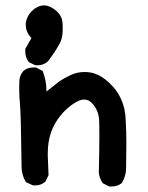

<svg xmlns="http://www.w3.org/2000/svg" viewBox="-20 -675 540 701"><path d="M441.4 -154.3 440.4 -62.5Q440.4 -32.2 424.8 -6.8Q409.2 5.9 387.7 5.9Q384.8 5.9 378.9 5.9L355.5 -5.9Q342.8 -23.4 340.8 -44.9Q342.8 -133.8 342.8 -177.2Q342.8 -220.7 341.8 -238.3Q338.9 -275.4 314.5 -299.8Q302.7 -311.5 287.1 -311.5Q279.3 -311.5 271.5 -308.6Q241.2 -296.9 210 -263.7Q179.7 -230.5 166 -190.4Q154.3 -158.2 154.3 -110.4Q154.3 -103.5 157.2 -35.2L145.5 -11.7Q129.9 2 108.4 2Q100.6 2 98.6 1L75.2 -9.8L73.2 -12.7Q58.6 -37.1 58.6 -69.3Q58.6 -72.3 58.6 -76.2Q56.6 -257.8 52.7 -297.9Q48.8 -338.9 50.8 -381.8V-382.8Q52.7 -401.4 65.4 -416Q80.1 -428.7 102.5 -428.7Q105.5 -428.7 111.3 -428.7L135.7 -416Q149.4 -380.9 149.4 -345.7Q149.4 -342.8 149.4 -340.8Q165 -352.5 176.3 -361.8Q187.5 -371.1 196.3 -377.9Q213.9 -389.6 237.8 -400.9Q261.7 -412.1 289.1 -412.1Q315.4 -412.1 335.9 -402.3Q365.2 -389.6 394.5 -356.4Q434.6 -309.6 438.5 -244.1Q441.4 -193.4 441.4 -154.3ZM94.7 -536.1Q74.2 -557.6 74.2 -583Q74.2 -586.9 74.2 -590.8Q79.1 -624 108.4 -644.5Q124 -655.3 140.6 -655.3Q161.1 -655.3 181.6 -638.7Q205.1 -620.1 208 -594.7Q209 -584 209 -570.8Q209 -557.6 207.5 -546.4Q206.1 -535.2 202.1 -525.4Q198.2 -515.6 191.4 -504.9Q179.7 -483.4 155.3 -451.2Q138.7 -436.5 117.2 -436.5Q109.4 -436.5 107.4 -437.5L85 -448.2Q72.3 -465.8 72.3 -487.3Q72.3 -490.2 72.3 -496.1Z"/></svg>

Font: JasonHandwriting2
Style: SemiBold
Weight: 600
Version: Version 1.04.7